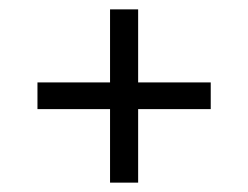

<svg xmlns="http://www.w3.org/2000/svg" viewBox="-20 -494 530 410"><path d="M215 -261H60V-318H215V-474H275V-318H430V-261H275V-104H215Z"/></svg>

Font: Cherry Swash
Style: Regular
Weight: 400
Designer: Kasatkina Nataliya
Foundry: Nataliya Kasatkina
Version: Version 1.001